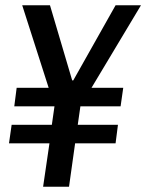

<svg xmlns="http://www.w3.org/2000/svg" viewBox="-20 -706 553 726"><path d="M167 -164H14L24 -234H176L186 -304H34L43 -374H164L64 -686H169L253 -402H257L417 -686H513L326 -374H446L436 -304H284L274 -234H426L417 -164H264L241 0H143Z"/></svg>

Font: Archivo Narrow Medium
Style: Italic
Weight: 500
Italic angle: -8°
Designer: Hector Gatti
Foundry: Omnibus-Type
Version: Version 2.001